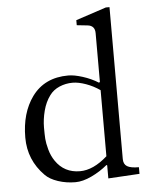

<svg xmlns="http://www.w3.org/2000/svg" viewBox="-52 -766 646 817"><g transform="rotate(-5 270.5 -357.5)"><path d="M41 -199.7Q41 -304.7 90.8 -373.5Q144.5 -447.3 246.1 -447.3Q271.5 -447.3 307.6 -435.8Q343.8 -424.3 374 -405.3L377.9 -408.2V-616.7Q377.9 -648.9 346.7 -652.3L300.8 -657.2V-678.7L430.7 -721.7H446.3V-72.8Q446.3 -50.8 461.4 -41.5Q476.6 -32.2 511.7 -32.2V-3.9L377.9 3.9V-51.8L375 -53.7Q344.2 -27.8 306.4 -10Q268.6 7.8 237.3 7.8Q198.2 7.8 163.1 -3.9Q127.9 -15.6 108.9 -35.2Q41 -103.5 41 -199.7ZM124 -235.4Q124 -205.6 125.2 -187.3Q126.5 -168.9 134 -141.1Q141.6 -113.3 156.7 -91.3Q193.8 -37.1 260.7 -37.1Q317.9 -37.1 377.9 -90.8V-373Q350.6 -392.1 318.6 -403.6Q286.6 -415 261.7 -415Q231.9 -415 205.3 -403.6Q178.7 -392.1 163.1 -370.6Q143.1 -343.8 133.5 -306.9Q124 -270 124 -235.4Z"/></g></svg>

Font: Theano Old Style
Style: Regular
Weight: 400
Designer: Alexey Kryukov
Version: Version 2.00